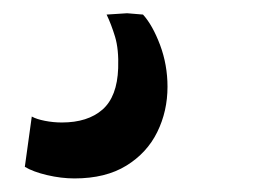

<svg xmlns="http://www.w3.org/2000/svg" viewBox="-20 -39 410 290"><path d="M92.5 230.5Q72.5 230.5 51.2 225.5Q30 220.5 17.5 213L28 137Q35 141 47.8 143.5Q60.5 146 73.5 146Q112.5 146 134.8 126.5Q157 107 158.5 64Q159.5 35.5 153.8 16.5Q148 -2.5 141 -17L172 -19L196 -17Q210.5 -1 221.8 29Q233 59 233 92Q233 129 217.5 160.5Q202 192 170.8 211.2Q139.5 230.5 92.5 230.5Z"/></svg>

Font: Merriweather Light 18pt
Style: Bold Italic
Weight: 700
Italic angle: -7.8°
Version: Version 2.101